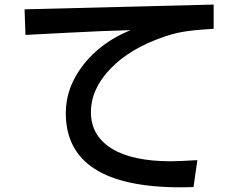

<svg xmlns="http://www.w3.org/2000/svg" viewBox="-20 -757 1040 828"><path d="M85.9 -716.8 901.4 -737.3V-632.8Q806.6 -627 765.1 -619.1Q723.6 -611.3 685.5 -597.7Q540 -547.9 456.1 -460.4Q372.1 -373 372.1 -272.9Q372.1 -172.9 460.4 -117.2Q548.8 -61.5 717.8 -61.5Q748 -61.5 831.1 -66.4L814.5 49.8L758.8 50.8Q263.7 50.8 263.7 -269.5Q263.7 -380.9 339.8 -478Q416 -575.2 543 -627Q424.8 -624 268.6 -615.7Q112.3 -607.4 89.8 -606.4Z"/></svg>

Font: GenEi M Gothic v2 Medium
Style: Regular
Weight: 500
Version: Version 2.0